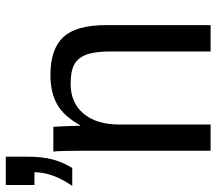

<svg xmlns="http://www.w3.org/2000/svg" viewBox="-62 -666 728 645"><g transform="rotate(-90 301.5 -344.0)"><path d="M450.7 0V-335Q450.7 -387.2 440.4 -416Q430.2 -444.8 407.7 -457.5Q385.3 -470.2 341.8 -470.2Q278.3 -470.2 241.7 -426.8Q205.1 -383.3 205.1 -306.2V0H117.2V-415.5Q117.2 -507.8 114.3 -528.3H197.3Q197.8 -525.9 198.2 -515.1Q198.7 -504.4 199.5 -490.5Q200.2 -476.6 201.2 -438H202.6Q232.9 -492.7 272.7 -515.4Q312.5 -538.1 371.6 -538.1Q458.5 -538.1 498.8 -494.9Q539.1 -451.7 539.1 -352.1V0ZM97.2 -617.2Q97.2 -565.9 87.9 -531Q78.6 -496.1 59.1 -464.8H-1Q44.9 -531.2 44.9 -591.8H2V-688H97.2Z"/></g></svg>

Font: Liberation Sans
Style: Regular
Weight: 400
Designer: Steve Matteson
Foundry: Ascender Corporation
Version: Version 2.00.1